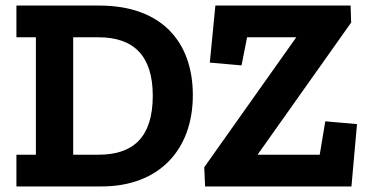

<svg xmlns="http://www.w3.org/2000/svg" viewBox="-20 -670 1322 690"><path d="M673 -328C673 -520 560 -650 337 -650H39V-536H109V-114H39V0H345C550 0 673 -130 673 -328ZM529 -326C529 -177 459 -114 334 -114H243V-536H334C461 -536 529 -469 529 -326ZM1243 0 1263 -224 1149 -234 1129 -114H907V-116L1242 -589L1240 -650H754L734 -445L848 -435L868 -536H1044V-535L714 -69L717 0Z"/></svg>

Font: Zilla Slab Bold
Style: Regular
Weight: 700
Designer: Typotheque.com
Foundry: Typotheque type foundry
Version: Version 1.3; 2018